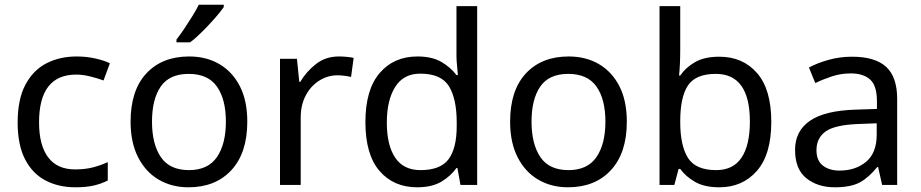

<svg xmlns="http://www.w3.org/2000/svg" viewBox="-20 -786 3914 816"><path d="M300 10Q229 10 173.5 -19Q118 -48 86.5 -109Q55 -170 55 -265Q55 -364 88 -426Q121 -488 177.5 -517Q234 -546 306 -546Q347 -546 385 -537.5Q423 -529 447 -517L420 -444Q396 -453 364 -461Q332 -469 304 -469Q146 -469 146 -266Q146 -169 184.5 -117.5Q223 -66 299 -66Q343 -66 376.5 -75Q410 -84 438 -97V-19Q411 -5 378.5 2.5Q346 10 300 10Z M1031 -269Q1031 -136 963.5 -63Q896 10 781 10Q710 10 654.5 -22.5Q599 -55 567 -117.5Q535 -180 535 -269Q535 -402 602 -474Q669 -546 784 -546Q857 -546 912.5 -513.5Q968 -481 999.5 -419.5Q1031 -358 1031 -269ZM626 -269Q626 -174 663.5 -118.5Q701 -63 783 -63Q864 -63 902 -118.5Q940 -174 940 -269Q940 -364 902 -418Q864 -472 782 -472Q700 -472 663 -418Q626 -364 626 -269ZM931 -756Q919 -738 894 -709.5Q869 -681 840.5 -652.5Q812 -624 788 -606H730V-618Q745 -637 762.5 -663Q780 -689 797 -716.5Q814 -744 825 -766H931Z M1420 -546Q1435 -546 1452.5 -544.5Q1470 -543 1483 -540L1472 -459Q1459 -462 1443.5 -464Q1428 -466 1414 -466Q1373 -466 1337 -443.5Q1301 -421 1279.5 -380.5Q1258 -340 1258 -286V0H1170V-536H1242L1252 -438H1256Q1282 -482 1323 -514Q1364 -546 1420 -546Z M1753 10Q1653 10 1593 -59.5Q1533 -129 1533 -267Q1533 -405 1593.5 -475.5Q1654 -546 1754 -546Q1816 -546 1855.5 -523Q1895 -500 1920 -467H1926Q1925 -480 1922.5 -505.5Q1920 -531 1920 -546V-760H2008V0H1937L1924 -72H1920Q1896 -38 1856 -14Q1816 10 1753 10ZM1767 -63Q1852 -63 1886.5 -109.5Q1921 -156 1921 -250V-266Q1921 -366 1888 -419.5Q1855 -473 1766 -473Q1695 -473 1659.5 -416.5Q1624 -360 1624 -265Q1624 -169 1659.5 -116Q1695 -63 1767 -63Z M2644 -269Q2644 -136 2576.5 -63Q2509 10 2394 10Q2323 10 2267.5 -22.5Q2212 -55 2180 -117.5Q2148 -180 2148 -269Q2148 -402 2215 -474Q2282 -546 2397 -546Q2470 -546 2525.5 -513.5Q2581 -481 2612.5 -419.5Q2644 -358 2644 -269ZM2239 -269Q2239 -174 2276.5 -118.5Q2314 -63 2396 -63Q2477 -63 2515 -118.5Q2553 -174 2553 -269Q2553 -364 2515 -418Q2477 -472 2395 -472Q2313 -472 2276 -418Q2239 -364 2239 -269Z M2871 -575Q2871 -541 2869.5 -511.5Q2868 -482 2866 -465H2871Q2894 -499 2934 -522Q2974 -545 3037 -545Q3137 -545 3197.5 -475.5Q3258 -406 3258 -268Q3258 -130 3197 -60Q3136 10 3037 10Q2974 10 2934 -13Q2894 -36 2871 -68H2864L2846 0H2783V-760H2871ZM3022 -472Q2937 -472 2904 -423Q2871 -374 2871 -271V-267Q2871 -168 2903.5 -115.5Q2936 -63 3024 -63Q3096 -63 3131.5 -116Q3167 -169 3167 -269Q3167 -472 3022 -472Z M3601 -545Q3699 -545 3746 -502Q3793 -459 3793 -365V0H3729L3712 -76H3708Q3673 -32 3634.5 -11Q3596 10 3528 10Q3455 10 3407 -28.5Q3359 -67 3359 -149Q3359 -229 3422 -272.5Q3485 -316 3616 -320L3707 -323V-355Q3707 -422 3678 -448Q3649 -474 3596 -474Q3554 -474 3516 -461.5Q3478 -449 3445 -433L3418 -499Q3453 -518 3501 -531.5Q3549 -545 3601 -545ZM3627 -259Q3527 -255 3488.5 -227Q3450 -199 3450 -148Q3450 -103 3477.5 -82Q3505 -61 3548 -61Q3616 -61 3661 -98.5Q3706 -136 3706 -214V-262Z"/></svg>

Font: Noto Sans Khojki
Style: Regular
Weight: 400
Designer: Monotype Design Team
Foundry: Monotype Imaging Inc.
Version: Version 2.003; ttfautohint (v1.8.4.7-5d5b)